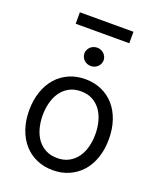

<svg xmlns="http://www.w3.org/2000/svg" viewBox="-165 -1008 927 1119"><g transform="rotate(20 298.5 -448.5)"><path d="M298.3 11.4Q242.9 11.4 197.4 -8.9Q152 -29.1 119.5 -65.9Q87 -102.6 69.1 -154.7Q51.1 -206.7 51.1 -269.9Q51.1 -333.8 69.1 -386Q87 -438.2 119.5 -475.1Q152 -512.1 197.4 -532.3Q242.9 -552.6 298.3 -552.6Q353.7 -552.6 399.3 -532.3Q445 -512.1 477.5 -475.1Q509.9 -438.2 527.7 -386Q545.5 -333.8 545.5 -269.9Q545.5 -206.7 527.7 -154.7Q509.9 -102.6 477.5 -65.9Q445 -29.1 399.3 -8.9Q353.7 11.4 298.3 11.4ZM298.3 -63.9Q340.6 -63.9 371.3 -80.8Q402 -97.7 422.1 -125.9Q442.1 -154.1 451.9 -191.6Q461.6 -229 461.6 -269.9Q461.6 -311.1 451.9 -348.5Q442.1 -386 422.1 -414.6Q402 -443.2 371.3 -460.2Q340.6 -477.3 298.3 -477.3Q256.4 -477.3 225.5 -460.2Q194.6 -443.2 174.5 -414.6Q154.5 -386 144.7 -348.5Q134.9 -311.1 134.9 -269.9Q134.9 -229 144.7 -191.6Q154.5 -154.1 174.5 -125.9Q194.6 -97.7 225.5 -80.8Q256.4 -63.9 298.3 -63.9ZM465.9 -836.6H133.5V-907.7H465.9ZM299.7 -634.9Q287.6 -634.9 276.6 -639.4Q265.6 -643.8 257.6 -651.6Q249.6 -659.4 244.9 -669.7Q240.1 -680 240.1 -691.8Q240.1 -703.5 244.9 -713.8Q249.6 -724.1 257.6 -731.9Q265.6 -739.7 276.6 -744.1Q287.6 -748.6 299.7 -748.6Q312.1 -748.6 323 -744.1Q333.8 -739.7 341.8 -731.9Q349.8 -724.1 354.6 -713.8Q359.4 -703.5 359.4 -691.8Q359.4 -680 354.6 -669.7Q349.8 -659.4 341.8 -651.6Q333.8 -643.8 323 -639.4Q312.1 -634.9 299.7 -634.9Z"/></g></svg>

Font: Fast_Sans
Style: Regular
Weight: 400
Designer: Rasmus Andersson
Foundry: rsms
Version: Version 3.018;git-588b23468